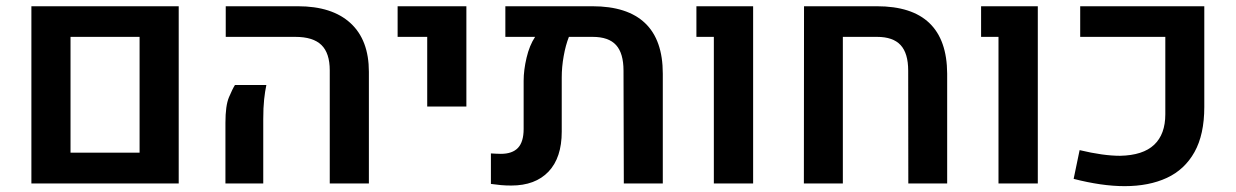

<svg xmlns="http://www.w3.org/2000/svg" viewBox="-20 -602 4055 630"><path d="M83 0V-581.5H566.4V0ZM211.4 -101.1H438V-481H211.4Z M1062 0V-371.1Q1062 -427.7 1034.7 -454.3Q1007.3 -481 949.2 -481H720.7V-581.5H957.5Q1069.8 -581.5 1130.1 -526.1Q1190.4 -470.7 1190.4 -366.2V0ZM719.7 0V-199.2Q719.7 -255.4 731.2 -282.7Q742.7 -310.1 751 -323.2H854Q849.6 -302.7 846.7 -275.9Q843.8 -249 843.8 -210.9V0Z M1381.8 -252.4V-481H1284.7V-581.5H1510.3V-252.4Z M1923.8 -581.5Q2038.6 -581.5 2096.7 -526.1Q2154.8 -470.7 2154.8 -360.4V0H2026.9L2025.9 -370.1Q2025.9 -427.2 2001.5 -454.1Q1977.1 -481 1924.8 -481H1846.7Q1835.9 -453.6 1829.6 -418Q1823.2 -382.3 1823.2 -348.1V-169.9Q1823.2 -84.5 1779.8 -38.8Q1736.3 6.8 1657.7 6.8Q1639.6 6.8 1623.8 5.4Q1607.9 3.9 1590.8 1.5V-98.6Q1599.1 -98.1 1607.2 -97.7Q1615.2 -97.2 1623.5 -97.2Q1661.1 -97.2 1679.7 -116.9Q1698.2 -136.7 1698.2 -178.7V-336.9Q1698.2 -372.1 1707.8 -412.6Q1717.3 -453.1 1735.8 -481H1638.2V-581.5Z M2322.3 0V-481H2265.1V-581.5H2451.2V0Z M2617.7 0 2618.2 -581.5H2857.4Q2972.2 -581.5 3029.8 -526.1Q3087.4 -470.7 3087.9 -360.4V0H2960.4L2960 -370.1Q2960 -427.2 2935.1 -454.1Q2910.2 -481 2857.9 -481H2745.6V0Z M3256.3 0V-481H3199.2V-581.5H3385.3V0Z M3670.4 8.8Q3632.3 8.8 3590.3 2.7Q3548.3 -3.4 3502.9 -15.1L3522.5 -109.4Q3600.1 -90.8 3655.3 -90.8Q3730.5 -92.3 3767.1 -127Q3803.7 -161.6 3803.7 -227.1V-481H3524.4V-581.5H3931.6V-251Q3931.6 -160.6 3899.4 -103Q3867.2 -45.4 3808.6 -18.3Q3750 8.8 3670.4 8.8Z"/></svg>

Font: Heebo SemiBold
Style: Regular
Weight: 600
Designer: Oded Ezer
Foundry: Ezer Type House
Version: Version 3.100